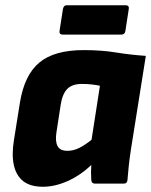

<svg xmlns="http://www.w3.org/2000/svg" viewBox="-20 -700 576 732"><path d="M144 12Q96 12 69 -9Q42 -30 33 -69.5Q24 -109 33 -165L56 -309Q73 -414 130 -461.5Q187 -509 299 -509Q367 -509 422 -500Q477 -491 536 -487L479 -129Q474 -97 471 -68.5Q468 -40 466 -14Q465 0 452 0H342Q329 0 328 -14Q327 -27 327 -41.5Q327 -56 328 -71Q286 -31 237.5 -9.5Q189 12 144 12ZM237 -125Q260 -125 282 -136Q304 -147 329 -167L361 -373Q348 -376 330 -378Q312 -380 292 -380Q254 -380 235.5 -360Q217 -340 211 -298L195 -194Q190 -161 199.5 -143Q209 -125 237 -125ZM220 -568Q205 -568 207 -582L220 -666Q223 -680 234 -680H459Q473 -680 471 -666L458 -582Q456 -568 442 -568Z"/></svg>

Font: Sofia Sans Black
Style: Italic
Weight: 900
Italic angle: -9°
Version: Version 4.100-B